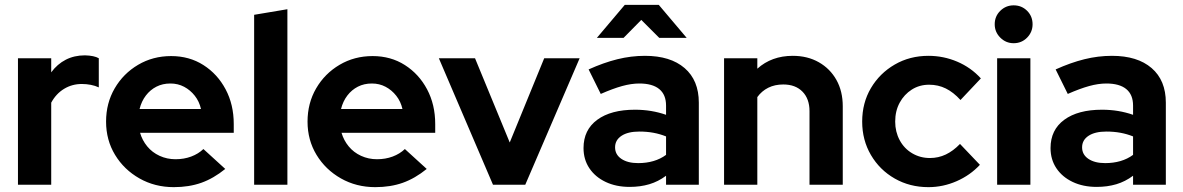

<svg xmlns="http://www.w3.org/2000/svg" viewBox="-20 -761 4873 791"><path d="M54 0V-521H191V-463Q216 -497 251 -515Q286 -533 330 -533Q368 -532 387 -521V-401Q372 -408 354 -411.5Q336 -415 317 -415Q277 -415 244 -395Q211 -375 191 -338V0Z M696 10Q618 10 554.5 -26Q491 -62 454 -123Q417 -184 417 -260Q417 -336 452.5 -397Q488 -458 549 -494Q610 -530 685 -530Q760 -530 818 -493Q876 -456 909.5 -393Q943 -330 943 -250V-214H557Q566 -183 586.5 -158Q607 -133 637.5 -119Q668 -105 703 -105Q738 -105 767.5 -116Q797 -127 818 -147L908 -65Q860 -26 809.5 -8Q759 10 696 10ZM555 -312H808Q801 -343 782.5 -366.5Q764 -390 738.5 -403.5Q713 -417 682 -417Q650 -417 624.5 -404Q599 -391 581 -367.5Q563 -344 555 -312Z M1027 0V-700L1164 -723V0Z M1526 10Q1448 10 1384.5 -26Q1321 -62 1284 -123Q1247 -184 1247 -260Q1247 -336 1282.5 -397Q1318 -458 1379 -494Q1440 -530 1515 -530Q1590 -530 1648 -493Q1706 -456 1739.5 -393Q1773 -330 1773 -250V-214H1387Q1396 -183 1416.5 -158Q1437 -133 1467.5 -119Q1498 -105 1533 -105Q1568 -105 1597.5 -116Q1627 -127 1648 -147L1738 -65Q1690 -26 1639.5 -8Q1589 10 1526 10ZM1385 -312H1638Q1631 -343 1612.5 -366.5Q1594 -390 1568.5 -403.5Q1543 -417 1512 -417Q1480 -417 1454.5 -404Q1429 -391 1411 -367.5Q1393 -344 1385 -312Z M2011 0 1788 -521H1937L2080 -174L2222 -521H2368L2144 0Z M2574 9Q2518 9 2475 -11.5Q2432 -32 2408 -68Q2384 -104 2384 -151Q2384 -226 2440.5 -267.5Q2497 -309 2596 -309Q2664 -309 2724 -288V-326Q2724 -371 2696 -394Q2668 -417 2614 -417Q2581 -417 2543 -406.5Q2505 -396 2455 -374L2405 -475Q2467 -503 2523.5 -517Q2580 -531 2637 -531Q2742 -531 2800.5 -480.5Q2859 -430 2859 -338V0H2724V-37Q2692 -13 2655 -2Q2618 9 2574 9ZM2514 -154Q2514 -124 2540 -106.5Q2566 -89 2609 -89Q2643 -89 2672 -97.5Q2701 -106 2724 -123V-199Q2699 -209 2672 -214Q2645 -219 2614 -219Q2567 -219 2540.5 -201.5Q2514 -184 2514 -154ZM2696 -605 2622 -679 2549 -605H2439L2554 -741H2694L2809 -605Z M2963 0V-521H3100V-478Q3159 -531 3246 -531Q3307 -531 3353.5 -504.5Q3400 -478 3426 -431.5Q3452 -385 3452 -323V0H3315V-303Q3315 -354 3286 -383.5Q3257 -413 3207 -413Q3172 -413 3145 -399.5Q3118 -386 3100 -361V0Z M3805 10Q3728 10 3666 -25.5Q3604 -61 3568 -122.5Q3532 -184 3532 -260Q3532 -337 3568 -398Q3604 -459 3666 -495Q3728 -531 3805 -531Q3867 -531 3923.5 -507Q3980 -483 4021 -438L3937 -349Q3908 -381 3876.5 -396.5Q3845 -412 3808 -412Q3768 -412 3736.5 -392Q3705 -372 3686.5 -338Q3668 -304 3668 -260Q3668 -218 3686.5 -183.5Q3705 -149 3738 -129.5Q3771 -110 3811 -110Q3846 -110 3876.5 -124.5Q3907 -139 3935 -168L4017 -82Q3977 -39 3921 -14.5Q3865 10 3805 10Z M4088 0V-521H4225V0ZM4156 -583Q4124 -583 4101 -606Q4078 -629 4078 -661Q4078 -694 4101 -716.5Q4124 -739 4156 -739Q4189 -739 4211.5 -716.5Q4234 -694 4234 -661Q4234 -629 4211.5 -606Q4189 -583 4156 -583Z M4498 9Q4442 9 4399 -11.5Q4356 -32 4332 -68Q4308 -104 4308 -151Q4308 -226 4364.5 -267.5Q4421 -309 4520 -309Q4588 -309 4648 -288V-326Q4648 -371 4620 -394Q4592 -417 4538 -417Q4505 -417 4467 -406.5Q4429 -396 4379 -374L4329 -475Q4391 -503 4447.5 -517Q4504 -531 4561 -531Q4666 -531 4724.5 -480.5Q4783 -430 4783 -338V0H4648V-37Q4616 -13 4579 -2Q4542 9 4498 9ZM4438 -154Q4438 -124 4464 -106.5Q4490 -89 4533 -89Q4567 -89 4596 -97.5Q4625 -106 4648 -123V-199Q4623 -209 4596 -214Q4569 -219 4538 -219Q4491 -219 4464.5 -201.5Q4438 -184 4438 -154Z"/></svg>

Font: Red Hat Display ExtraBold
Style: Regular
Weight: 800
Designer: Pentagram, MCKL
Foundry: Pentagram, MCKL
Version: Version 1.023